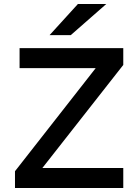

<svg xmlns="http://www.w3.org/2000/svg" viewBox="-20 -941 702 961"><path d="M228 -765 370 -921H512L334 -765ZM55 0V-84L459 -600H78V-700H597V-616L192 -100H597V0Z"/></svg>

Font: Overpass Light
Style: Bold
Weight: 600
Designer: Delve Withrington, Thomas Jockin
Foundry: Delve Fonts
Version: Version 3.000;DELV;Overpass